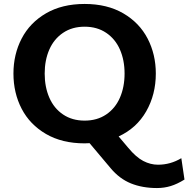

<svg xmlns="http://www.w3.org/2000/svg" viewBox="-20 -712 953 971"><path d="M913 196Q876 219 843 229Q810 239 774 239Q700 239 642 215.5Q584 192 539 138L433 12Q425 13 408 13Q294 13 212.5 -34.5Q131 -82 89.5 -162Q48 -242 48 -340Q48 -437 89.5 -517Q131 -597 212.5 -644.5Q294 -692 408 -692Q522 -692 603.5 -644.5Q685 -597 726.5 -517Q768 -437 768 -340Q768 -234 719.5 -149Q671 -64 580 -22L629 36Q668 83 704.5 102Q741 121 779 121Q842 121 897 88ZM408 -102Q471 -102 517 -133Q563 -164 586.5 -218Q610 -272 610 -340Q610 -408 586.5 -461.5Q563 -515 517 -546Q471 -577 408 -577Q345 -577 299 -546Q253 -515 229.5 -461.5Q206 -408 206 -340Q206 -272 229.5 -218Q253 -164 299 -133Q345 -102 408 -102Z"/></svg>

Font: Martel Sans ExtraBold
Style: Regular
Weight: 800
Designer: Dan Reynolds and Mathieu Réguer
Foundry: Dan Reynolds and Mathieu Réguer
Version: Version 1.002; ttfautohint (v1.1) -l 5 -r 5 -G 72 -x 0 -D la